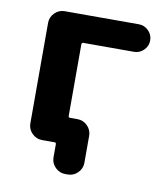

<svg xmlns="http://www.w3.org/2000/svg" viewBox="-75 -609 669 771"><g transform="rotate(10 259.5 -224.0)"><path d="M215.8 -134.8Q215.8 -127.9 222.7 -127.9H252.9Q276.4 -127.9 293.5 -110.8Q310.5 -93.8 310.5 -70.3V40Q310.5 63.5 293.5 80.6Q276.4 97.7 252.9 97.7H242.2Q218.8 97.7 201.7 80.6Q184.6 63.5 184.6 40V-13.7Q184.6 -20.5 177.7 -20.5H164.1H127Q103.5 -20.5 86.4 -37.6Q69.3 -54.7 69.3 -78.1V-488.3Q69.3 -511.7 86.4 -528.8Q103.5 -545.9 127 -545.9H429.7Q452.1 -545.9 468.8 -529.3Q485.4 -512.7 485.4 -489.7Q485.4 -466.8 468.8 -450.2Q452.1 -433.6 429.7 -433.6H222.7Q215.8 -433.6 215.8 -425.8Z"/></g></svg>

Font: Gen Jyuu Gothic Bold
Style: Bold
Weight: 700
Designer: [Source Han Sans]
Ryoko NISHIZUKA  (kana & ideographs); Paul D. Hunt (Latin, Greek & Cyrillic); Wenlong ZHANG  (bopomofo
Version: Version 1.002.20150607